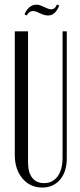

<svg xmlns="http://www.w3.org/2000/svg" viewBox="-20 -841 361 869"><path d="M101.1 -771 90.8 -775.9Q109.9 -819.8 145 -819.8Q157.2 -819.8 168.9 -814L191.9 -804.2Q202.6 -798.8 211.9 -798.8Q229.5 -798.8 237.8 -820.8L248 -815.9Q230.5 -771 198.2 -771Q183.6 -771 168 -777.8L153.8 -784.2Q140.1 -791 128.9 -791Q111.3 -791 101.1 -771ZM46.9 -699.2H106.9V-106Q106.9 -61 125.7 -36.6Q144.5 -12.2 179.2 -12.2Q218.3 -12.2 240.7 -42.7Q263.2 -73.2 263.2 -127.9V-699.2H282.2V-124Q282.2 -64 252 -28.1Q221.7 7.8 170.9 7.8Q116.2 7.8 81.5 -33.4Q46.9 -74.7 46.9 -140.1Z"/></svg>

Font: Moniqa Narrow Heading
Style: Regular
Weight: 400
Width: 4
Designer: Rajesh Rajput
Foundry: Rajesh Rajput
Version: Version 1.000